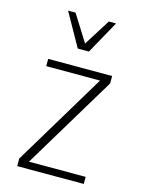

<svg xmlns="http://www.w3.org/2000/svg" viewBox="-117 -841 672 909"><g transform="rotate(15 219.0 -386.5)"><path d="M59.1 0V-37.1L333 -492.7H69.3V-528.3H382.8V-492.2L107.4 -34.7H385.3V0ZM191.9 -611.8 101.1 -773.4H137.7L219.2 -643.6L300.8 -773.4H336.4L246.6 -611.8Z"/></g></svg>

Font: Comme Thin
Style: Regular
Weight: 250
Version: Version 1.000;gftools[0.9.27]